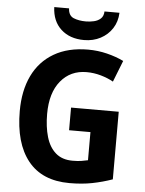

<svg xmlns="http://www.w3.org/2000/svg" viewBox="-62 -988 789 1047"><g transform="rotate(5 332.5 -464.5)"><path d="M331 -401H592V-31Q538 -12 482 -1Q426 10 358 10Q208 10 131 -86Q54 -182 54 -358Q54 -470 93.5 -552Q133 -634 210 -679Q287 -724 397 -724Q450 -724 500.5 -711.5Q551 -699 592 -679L546 -562Q516 -579 477.5 -590Q439 -601 399 -601Q311 -601 257.5 -536Q204 -471 204 -355Q204 -285 220 -230Q236 -175 271.5 -144Q307 -113 364 -113Q393 -113 411.5 -116Q430 -119 448 -123V-277H331ZM549 -939Q547 -890 523 -853Q499 -816 459 -795Q419 -774 369 -774Q291 -774 243 -818Q195 -862 192 -939H273Q275 -899 303.5 -887.5Q332 -876 370 -876Q392 -876 414 -881Q436 -886 451 -899.5Q466 -913 467 -939Z"/></g></svg>

Font: Noto Sans Gujarati UI SemiCondensed
Style: Bold
Weight: 700
Width: 4
Designer: Jelle Bosma - Monotype Design Team, Universal Thirst
Foundry: Monotype Imaging Inc.
Version: Version 2.106; ttfautohint (v1.8.4.7-5d5b)